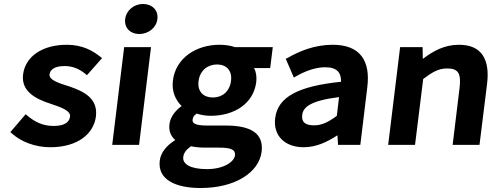

<svg xmlns="http://www.w3.org/2000/svg" viewBox="-20 -728 2498 965"><path d="M233 12C371 12 451 -56 462 -142C474 -236 397 -270 330 -293C269 -312 226 -327 229 -354C232 -377 252 -396 305 -396C346 -396 380 -381 410 -356L417 -350L493 -436L485 -442C447 -473 394 -503 316 -503C190 -503 107 -442 96 -354C85 -268 162 -230 230 -208C290 -188 336 -171 332 -142C329 -116 307 -95 250 -95C196 -95 156 -114 116 -148L109 -154L32 -64L39 -58C84 -17 154 12 233 12Z M699 -708C654 -708 615 -677 609 -632C604 -588 635 -557 680 -557C725 -557 766 -588 771 -632C777 -677 744 -708 699 -708ZM739 -491H604L544 0H679Z M1010 14H1081C1143 14 1164 25 1161 53C1157 85 1105 122 1020 122C936 122 897 96 901 62C903 43 913 26 940 7C958 11 983 14 1010 14ZM1295 34C1306 -59 1239 -97 1115 -97H1022C958 -97 946 -110 948 -126C950 -141 954 -147 969 -157C989 -150 1016 -146 1039 -146C1155 -146 1254 -205 1268 -316C1271 -343 1267 -367 1257 -386H1338L1351 -491H1161C1142 -498 1114 -503 1083 -503C968 -503 863 -438 849 -323C842 -268 863 -224 893 -195C866 -176 837 -144 832 -106C827 -69 839 -43 861 -24C819 2 788 37 783 79C771 175 863 217 988 217C1162 217 1282 139 1295 34ZM1071 -404C1117 -404 1148 -374 1141 -321C1134 -266 1095 -238 1050 -238C1004 -238 971 -266 978 -321C985 -375 1025 -404 1071 -404Z M1676 -48 1679 0H1791L1826 -289C1843 -424 1789 -503 1652 -503C1562 -503 1484 -471 1426 -437L1416 -433L1457 -338L1467 -344C1513 -370 1564 -390 1615 -390C1677 -390 1695 -360 1694 -317C1479 -295 1376 -241 1363 -134C1352 -46 1412 12 1506 12C1569 12 1624 -14 1676 -48ZM1673 -146C1633 -116 1599 -98 1559 -98C1516 -98 1494 -113 1499 -151C1504 -190 1541 -222 1684 -240Z M2107 -331C2152 -365 2184 -384 2227 -384C2280 -384 2299 -363 2290 -288L2255 0H2390L2428 -306C2443 -428 2402 -503 2287 -503C2214 -503 2158 -472 2105 -432L2104 -491H1991L1931 0H2066Z"/></svg>

Font: Falling Sky
Style: SeBdObl
Weight: 600
Designer: Paul D. Hunt
Foundry: Adobe Systems Incorporated
Version: Version 1.02